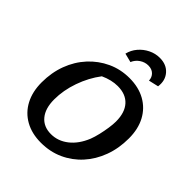

<svg xmlns="http://www.w3.org/2000/svg" viewBox="-241 -1033 1193 1193"><g transform="rotate(45 355.5 -437.0)"><path d="M319 11Q239 11 180 -22Q121 -55 89 -115.5Q57 -176 57 -258Q57 -344 84.5 -417.5Q112 -491 162.5 -546Q213 -601 280 -632Q347 -663 425 -663Q505 -663 564 -630Q623 -597 655 -537Q687 -477 687 -395Q687 -307 659.5 -233Q632 -159 582.5 -104.5Q533 -50 466 -19.5Q399 11 319 11ZM325 -71Q387 -71 438.5 -111.5Q490 -152 520 -226Q530 -252 538 -286Q546 -320 551 -354Q556 -388 556 -412Q556 -491 517.5 -533.5Q479 -576 408 -576Q354 -576 295 -549Q245 -483 216 -400.5Q187 -318 187 -238Q187 -159 223.5 -115Q260 -71 325 -71ZM469 -885Q528 -885 561 -847Q594 -809 586 -752L521 -737Q520 -765 501.5 -783Q483 -801 452 -801Q422 -801 396 -783.5Q370 -766 358 -737L299 -752Q308 -790 333.5 -820Q359 -850 394.5 -867.5Q430 -885 469 -885Z"/></g></svg>

Font: Piazzolla SC SemiBold
Style: Italic
Weight: 600
Italic angle: -11.3°
Designer: Juan Pablo del Peral
Foundry: Huerta Tipografica
Version: Version 1.330